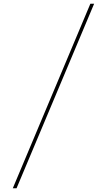

<svg xmlns="http://www.w3.org/2000/svg" viewBox="-20 -880 568 1020"><path d="M48 120 460 -860H480L68 120Z"/></svg>

Font: Spartan Thin Thin
Style: Regular
Weight: 250
Version: Version 1.004